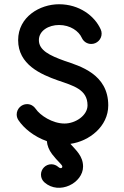

<svg xmlns="http://www.w3.org/2000/svg" viewBox="-20 -667 583 904"><path d="M66.9 -101.1C92.3 -63 140.6 -23.4 200.7 -2.4C202.1 17.6 210.4 39.1 225.1 58.6C251 92.8 273.4 108.4 273.4 117.2C273.4 124.5 265.6 128.9 253.9 118.7C245.6 111.3 233.9 106.4 221.7 106.4C194.8 106.4 172.9 128.4 172.9 155.3C172.9 169.9 179.2 183.1 189.5 191.9C259.3 252.9 371.1 194.3 371.1 117.2C371.1 67.4 336.9 39.6 311.5 10.3C399.9 -2 489.7 -71.3 489.7 -170.9C489.7 -318.8 355.5 -356 284.2 -380.4C213.4 -405.8 163.1 -430.2 163.1 -478C163.1 -522.9 209.5 -549.3 257.8 -549.3C311 -549.3 351.1 -520.5 365.2 -488.8C373 -471.7 389.6 -460 409.7 -460C436.5 -460 458.5 -481.9 458.5 -508.8C458.5 -516.1 457 -522.5 454.1 -528.8C425.3 -592.8 353 -647 257.8 -647C168 -647 65.4 -587.9 65.4 -478C65.4 -362.8 172.4 -316.9 252 -288.6C325.7 -263.2 392.1 -246.1 392.1 -170.9C392.1 -124 336.4 -85.4 283.7 -85.4C226.6 -85.4 168.5 -124 147.9 -154.8C139.2 -168 124.5 -176.8 107.4 -176.8C80.6 -176.8 58.6 -154.8 58.6 -127.9C58.6 -117.7 62 -108.4 66.9 -101.1Z"/></svg>

Font: Velvelyne Book
Style: Bold
Weight: 700
Designer: Manon Van der Borght et Mariel Nils
Foundry: Velvetyne
Version: Version 1.070;Glyphs 3.3.1 (3343)